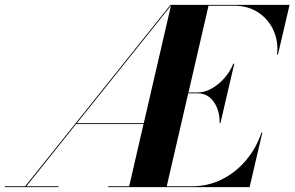

<svg xmlns="http://www.w3.org/2000/svg" viewBox="-55 -770 1212 790"><path d="M-35 -3.5H48.5L646.5 -750H1136.5L1088.5 -545H1085Q1091 -598.5 1070.5 -644.5Q1050 -690.5 1008 -718.5Q966 -746.5 907.5 -746.5H803L720.5 -389.5H758Q786.5 -389.5 815 -405.2Q843.5 -421 867.5 -447.8Q891.5 -474.5 905 -508H909L852 -263.5H848.5Q850 -314 825.2 -350Q800.5 -386 758 -386H719.5L631 -3.5H733.5Q802 -3.5 859.2 -32.5Q916.5 -61.5 958.2 -111.5Q1000 -161.5 1021 -225H1024.5L972 0H390V-3.5H476.5L535.5 -259.5H258L53.5 -3.5H185.5V0H-35ZM261 -263H536.5L648.5 -747Z"/></svg>

Font: Bodoni* 48pt
Style: Bold Italic
Weight: 700
Italic angle: -13°
Version: Version 2.3